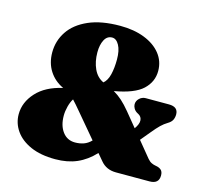

<svg xmlns="http://www.w3.org/2000/svg" viewBox="-105 -830 1013 960"><g transform="rotate(15 401.5 -350.0)"><path d="M491.5 -35.5 461.5 -71Q421 -27.5 372.2 -6.2Q323.5 15 260 15Q184.5 15 132.2 -8.2Q80 -31.5 53 -70.2Q26 -109 26 -155.5Q26 -217.5 72.8 -268.8Q119.5 -320 207 -339.5Q160.5 -361 134.2 -402Q108 -443 108 -497.5Q108 -557.5 140.8 -606.5Q173.5 -655.5 239.2 -684.5Q305 -713.5 403 -713.5Q474.5 -713.5 528.8 -692.2Q583 -671 613.5 -632.8Q644 -594.5 644 -544Q644 -488 601.5 -448Q559 -408 455.5 -390Q479 -376.5 500 -357.8Q521 -339 545 -310L604.5 -237.5Q623 -263.5 622 -282.2Q621 -301 604.5 -310.5L595.5 -315.5Q584.5 -322.5 578.8 -333Q573 -343.5 573 -353.5Q573 -371 586.8 -384Q600.5 -397 619.5 -397H739Q787 -397 787 -357.5Q787 -342 780.8 -329Q774.5 -316 756.5 -305.5Q740.5 -296 724.5 -280.8Q708.5 -265.5 684 -235.5L645 -188.5L711.5 -107.5Q721.5 -95.5 732.8 -90.2Q744 -85 754.5 -83.5Q772 -81 782.5 -72Q793 -63 793 -43Q793 0 745 0H571Q521 0 491.5 -35.5ZM379 -646.5Q353 -646.5 339.5 -620.8Q326 -595 326 -556.5Q326 -508 343.2 -470.8Q360.5 -433.5 394 -418.5Q413.5 -434.5 421.8 -468.5Q430 -502.5 430 -546.5Q430 -593 415.2 -619.8Q400.5 -646.5 379 -646.5ZM245.5 -207Q245.5 -155.5 269.5 -123.5Q293.5 -91.5 334 -91.5Q358.5 -91.5 379 -98.8Q399.5 -106 417 -124L312 -248.5Q299.5 -263.5 289 -275.5Q278.5 -287.5 269.5 -297Q259 -281 252.2 -255.5Q245.5 -230 245.5 -207Z"/></g></svg>

Font: Fraunces 9pt S050 Black
Style: Regular
Weight: 900
Version: Version 1.000; ttfautohint (v1.8.3)